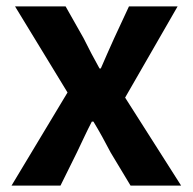

<svg xmlns="http://www.w3.org/2000/svg" viewBox="-20 -580 602 600"><path d="M16 0 191 -291 27 -560H185L241 -461Q253 -437 265.5 -413Q278 -389 291 -366H295Q305 -389 315.5 -413Q326 -437 337 -461L383 -560H535L371 -275L546 0H388L326 -103Q313 -128 299.5 -152.5Q286 -177 272 -200H267Q255 -177 243.5 -152.5Q232 -128 220 -103L169 0Z"/></svg>

Font: Noto Sans SC
Style: Bold
Weight: 700
Designer: Ryoko NISHIZUKA  (kana, bopomofo & ideographs); Paul D. Hunt (Latin, Greek & Cyrillic); Sandoll Communications , Soo-you
Foundry: Adobe
Version: Version 2.004-H2;hotconv 1.0.118;makeotfexe 2.5.65603